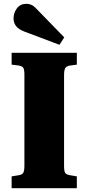

<svg xmlns="http://www.w3.org/2000/svg" viewBox="-20 -987 464 1007"><path d="M41 0V-62L78 -68Q97 -71 102.5 -81.5Q108 -92 108 -119V-597Q108 -622 102 -631.5Q96 -641 74 -644L41 -648V-710H383V-648L346 -643Q329 -640 322.5 -630Q316 -620 316 -593V-116Q316 -89 322 -80Q328 -71 348 -68L383 -62V0ZM292 -752 109 -821Q77 -833 64 -850.5Q51 -868 51 -890Q51 -919 68.5 -943Q86 -967 119 -967Q131 -967 143.5 -962Q156 -957 171 -941L317 -791Z"/></svg>

Font: Literata 36pt ExtraBold
Style: Regular
Weight: 800
Designer: Latin by Veronika Burian and Jose Scaglione. Greek by Irene Vlachou. Cyrillic by Vera Evstafieva.
Foundry: TypeTogether
Version: Version 3.002